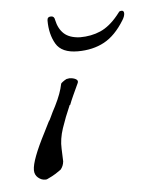

<svg xmlns="http://www.w3.org/2000/svg" viewBox="-36 -346 312 404"><g transform="rotate(-5 120.0 -144.5)"><path d="M44 26Q36 26 29 20Q22 14 22 4Q22 -17 51 -73L62 -95Q64 -97 67.5 -105Q71 -113 78 -126Q85 -140 89 -151Q93 -162 95 -172Q95 -173 99 -176Q103 -179 107 -181L113 -182Q121 -182 126.5 -179Q132 -176 130 -171Q123 -156 118 -145Q113 -134 110 -126H109Q98 -101 90.5 -78.5Q83 -56 84 -36L85 -9Q84 1 78 8Q74 11 67 15.5Q60 20 49 25Q48 26 44 26ZM136 -237Q102 -237 90 -257.5Q78 -278 78 -307Q78 -315 86 -315Q93 -315 94 -307Q98 -288 109.5 -277.5Q121 -267 143 -266Q167 -266 186.5 -274.5Q206 -283 224 -305Q228 -310 229.5 -312Q231 -314 235 -314Q240 -314 240 -308Q240 -302 235 -294Q216 -263 192 -250Q168 -237 136 -237Z"/></g></svg>

Font: Allison
Style: Regular
Weight: 400
Designer: Robert E. Leuschke
Foundry: Robert E. Leuschke
Version: Version 1.010; ttfautohint (v1.8.3)